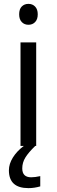

<svg xmlns="http://www.w3.org/2000/svg" viewBox="-20 -754 293 992"><path d="M79 -680Q79 -707 92.5 -720.5Q106 -734 127 -734Q148 -734 161.5 -720Q175 -706 175 -680Q175 -654 161.5 -640Q148 -626 127 -626Q106 -626 92.5 -640Q79 -654 79 -680ZM188 156V209Q157 218 127 218Q26 218 26 126Q26 93 46.5 60Q67 27 103 0H86V-535H167V0H162Q127 34 111 60Q95 86 95 116Q95 162 141 162Q161 162 188 156Z"/></svg>

Font: OpenSansMMV
Style: Regular
Weight: 400
Designer: Steve Matteson
Foundry: Ascender Corporation
Version: Version 4.000